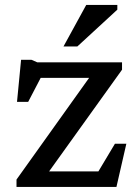

<svg xmlns="http://www.w3.org/2000/svg" viewBox="-20 -736 549 756"><path d="M45 0V-29L357 -466L383 -429.5H85.5L164.5 -476L91 -335H47L63 -500.5H104L127 -490.5H460.5V-461.5L146 -23L128.5 -61H390.5L342 -18.5L432.5 -170H477.5L438.5 0ZM230 -553 319.5 -716.5H442V-698L284.5 -553Z"/></svg>

Font: Newsreader 9pt
Style: Regular
Weight: 400
Designer: Hugues Gentile
Foundry: Production Type
Version: Version 1.003